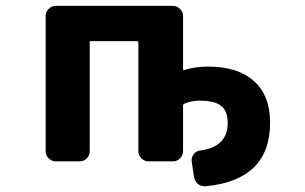

<svg xmlns="http://www.w3.org/2000/svg" viewBox="-20 -568 1040 655"><path d="M633.8 -18.6Q632.8 -32.2 641.6 -43Q650.4 -53.7 664.1 -54.7Q756.8 -67.4 756.8 -148.4Q756.8 -188.5 735.4 -206.1Q713.9 -224.6 662.1 -224.6Q630.9 -224.6 608.4 -213.9Q604.5 -211.9 604.5 -207V-51.8Q604.5 -43 599.6 -34.7Q594.7 -26.4 586.9 -22Q579.1 -17.6 569.3 -17.6H486.3Q472.7 -17.6 462.4 -27.8Q452.1 -38.1 452.1 -51.8V-422.9Q452.1 -427.7 447.3 -427.7H290Q286.1 -427.7 286.1 -422.9V-51.8Q286.1 -43 281.2 -34.7Q276.4 -26.4 268.6 -22Q260.7 -17.6 251 -17.6H169.9Q156.2 -17.6 146 -27.8Q135.7 -38.1 135.7 -51.8V-513.7Q135.7 -527.3 146 -537.6Q156.2 -547.9 169.9 -547.9H569.3Q584 -547.9 594.2 -537.6Q604.5 -527.3 604.5 -513.7V-332Q604.5 -328.1 608.4 -329.1Q644.5 -340.8 689.5 -340.8Q792 -340.8 846.7 -291Q901.4 -242.2 901.4 -149.4Q901.4 -50.8 845.7 3.4Q790 57.6 680.7 67.4Q678.7 67.4 676.8 67.4Q664.1 67.4 654.3 58.6Q643.6 48.8 641.6 34.2Z"/></svg>

Font: Rounded-L Mgen+ 1m bold
Style: Bold
Weight: 700
Designer: [Source Han Sans]
Ryoko NISHIZUKA  (kana & ideographs); Paul D. Hunt (Latin, Greek & Cyrillic); Wenlong ZHANG  (bopomofo
Version: Version 1.059.20150602